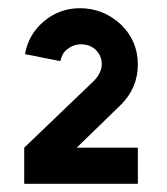

<svg xmlns="http://www.w3.org/2000/svg" viewBox="-20 -828 407 468"><path d="M175 -808Q125 -808 87 -776Q49 -744 41 -696L127 -679Q129 -688 133 -695.5Q137 -703 144 -708Q159 -720 178 -720Q198 -720 213 -707Q220 -700 224 -691.5Q228 -683 228 -671Q228 -651 209 -631L39 -468V-380H316V-468H167L275 -573Q316 -614 316 -671Q316 -728 275 -768Q232 -808 175 -808Z"/></svg>

Font: Unageo
Style: Bold
Weight: 700
Designer: Richard Sepsi
Foundry: Richard Sepsi
Version: Version 2.000